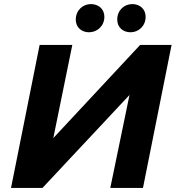

<svg xmlns="http://www.w3.org/2000/svg" viewBox="-20 -920 861 940"><path d="M416 -762C455 -762 491 -792 491 -838C491 -876 462 -900 425 -900C386 -900 351 -870 351 -824C351 -786 379 -762 416 -762ZM619 -762C658 -762 693 -792 693 -838C693 -876 664 -900 628 -900C588 -900 554 -870 554 -824C554 -786 582 -762 619 -762ZM34 0H188L614 -455L520 0H680L820 -700H666L241 -244L334 -700H174Z"/></svg>

Font: AWKNG-Font
Style: Bold Italic
Weight: 700
Italic angle: -11.3°
Designer: Awakening Church
Foundry: Awakening Church
Version: Version 1.700;PS 001.700;hotconv 1.0.88;makeotf.lib2.5.64775